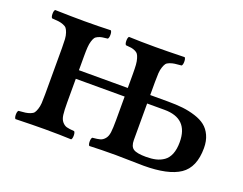

<svg xmlns="http://www.w3.org/2000/svg" viewBox="-77 -574 910 718"><g transform="rotate(20 378.0 -215.0)"><path d="M641.1 -127Q641.1 -221.2 545.9 -221.2H477.1V-76.2Q477.1 -50.3 490.7 -41.3Q504.4 -32.2 541 -32.2Q563 -32.2 579.8 -36.1Q596.7 -40 611.1 -50Q625.5 -60.1 633.3 -79.3Q641.1 -98.6 641.1 -127ZM433.1 0Q374 0 328.1 2Q323.7 -2.4 323.7 -14.4Q323.7 -26.4 328.1 -30.8Q349.1 -32.7 358.6 -35.4Q368.2 -38.1 376.5 -47.6Q384.8 -57.1 387 -74.2Q389.2 -91.3 389.2 -123V-216.8H194.8V-123Q194.8 -91.3 197 -74Q199.2 -56.6 207.5 -47.1Q215.8 -37.6 225.3 -34.9Q234.9 -32.2 255.9 -30.8Q260.3 -26.4 260.3 -14.4Q260.3 -2.4 255.9 2Q211.9 0 150.9 0Q104.5 0 34.2 2Q29.8 -2.4 29.8 -14.4Q29.8 -26.4 34.2 -30.8Q51.8 -32.2 61 -33.4Q70.3 -34.7 80.1 -38.3Q89.8 -42 93.8 -47.4Q97.7 -52.7 101.3 -63.2Q105 -73.7 106 -87.6Q106.9 -101.6 106.9 -123V-307.1Q106.9 -328.6 106 -342.5Q105 -356.4 101.3 -366.9Q97.7 -377.4 93.5 -382.8Q89.4 -388.2 79.8 -391.8Q70.3 -395.5 61 -396.7Q51.8 -397.9 34.2 -398.9Q29.8 -403.3 29.8 -415.5Q29.8 -427.7 34.2 -432.1Q104.5 -430.2 150.9 -430.2Q208 -430.2 255.9 -432.1Q260.3 -427.7 260.3 -415.5Q260.3 -403.3 255.9 -398.9Q241.7 -397.5 234.4 -396.2Q227.1 -395 218.8 -391.4Q210.4 -387.7 206.8 -382.3Q203.1 -377 200 -366.7Q196.8 -356.4 195.8 -342.5Q194.8 -328.6 194.8 -307.1V-251H389.2V-307.1Q389.2 -328.6 388.2 -342.5Q387.2 -356.4 384 -366.9Q380.9 -377.4 377.2 -382.8Q373.5 -388.2 365.5 -391.8Q357.4 -395.5 349.9 -396.7Q342.3 -397.9 328.1 -398.9Q323.7 -403.3 323.7 -415.5Q323.7 -427.7 328.1 -432.1Q374 -430.2 433.1 -430.2Q477.5 -430.2 549.8 -432.1Q554.2 -427.7 554.2 -415.5Q554.2 -403.3 549.8 -398.9Q532.2 -397.5 523.2 -396.2Q514.2 -395 504.2 -391.4Q494.1 -387.7 490.2 -382.3Q486.3 -377 482.7 -366.5Q479 -356 478 -342Q477.1 -328.1 477.1 -306.2V-254.9H547.9Q581.1 -254.9 606.9 -252Q632.8 -249 657.5 -241.2Q682.1 -233.4 698.2 -220.7Q714.4 -208 724.1 -186.8Q733.9 -165.5 733.9 -137.2Q733.9 -60.1 687.7 -29.1Q641.6 2 543.9 2Q524.4 2 488.5 1Q452.6 0 433.1 0Z"/></g></svg>

Font: Common Serif News
Style: Regular
Weight: 450
Designer: Philipp H. Poll, Khaled Hosny
Foundry: Stefan Peev, Context Ltd.
Version: Version 1.026